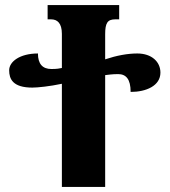

<svg xmlns="http://www.w3.org/2000/svg" viewBox="-20 -734 666 754"><path d="M519 -524C481 -524 438 -516 393 -501V-600C393 -643 402 -658 432 -658H448V-714H167V-658H181C205 -658 223 -643 223 -601V-467C213 -465 204 -463 182 -463C147 -463 129 -483 129 -524C58 -524 16 -492 16 -458C16 -424 30 -390 107 -390C128 -390 176 -395 223 -405V0H393V-439C403 -440 420 -443 444 -443C475 -443 493 -423 493 -373C554 -373 610 -397 610 -449C610 -491 576 -524 519 -524Z"/></svg>

Font: Noto Serif Georgian ExtraCondensed Black
Style: Regular
Weight: 900
Width: 2
Designer: Monotype Design Team, Akaki Razmadze
Foundry: Google LLC
Version: Version 2.003